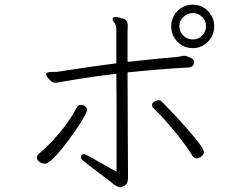

<svg xmlns="http://www.w3.org/2000/svg" viewBox="-20 -784 1040 822"><path d="M805 -578Q766 -578 739.5 -605.5Q713 -633 713 -671Q713 -709 739.5 -736.5Q766 -764 805 -764Q844 -764 870.5 -736.5Q897 -709 897 -671Q897 -633 870.5 -605.5Q844 -578 805 -578ZM805.5 -615Q829 -615 845.5 -631.5Q862 -648 862 -671.5Q862 -695 845.5 -711.5Q829 -728 805.5 -728Q782 -728 765 -711.5Q748 -695 748 -671.5Q748 -648 765 -631.5Q782 -615 805.5 -615ZM327 -110Q327 -124 339 -124Q346 -124 368.5 -111Q391 -98 411.5 -86.5Q432 -75 450.5 -64.5Q469 -54 479 -49V-346Q479 -410 478 -468Q396 -459 316.5 -446Q237 -433 231 -431.5Q225 -430 215.5 -430Q206 -430 197 -438Q188 -446 182.5 -454.5Q177 -463 177 -464Q177 -476 201 -476H221Q411 -505 478 -513V-662Q478 -675 470 -686Q462 -697 462 -701Q462 -711 474 -711Q480 -711 488 -709Q488 -709 508 -704Q527 -699 527 -672L526 -652V-519Q574 -524 625 -529.5Q676 -535 709.5 -537.5Q743 -540 751.5 -542.5Q760 -545 769 -545H772Q781 -544 796 -536.5Q811 -529 811 -519Q811 -497 786 -495Q670 -489 526 -474L527 -242L528 -58V-23Q528 2 514 10Q500 18 494.5 18Q489 18 482 14Q475 10 468 6Q455 -5 433.5 -21Q412 -37 390 -54Q368 -71 351.5 -83.5Q335 -96 331 -100Q327 -104 327 -110ZM853 -133Q853 -123 842.5 -114.5Q832 -106 821 -106Q810 -106 802 -120Q780 -157 729.5 -219Q679 -281 640 -318Q631 -326 631 -334.5Q631 -343 641 -349Q651 -355 658.5 -355Q666 -355 669 -352.5Q672 -350 691 -330Q748 -272 790 -222Q853 -151 853 -133ZM146 -125Q250 -215 309 -324Q315 -335 326 -335Q337 -335 345 -328Q353 -321 353 -313.5Q353 -306 338.5 -281Q324 -256 301 -222.5Q278 -189 253 -157Q228 -125 206 -104Q184 -83 172 -83Q160 -83 149 -91Q138 -99 138 -108.5Q138 -118 146 -125Z"/></svg>

Font: ToneOZ-Pinyin-WenKai-Light
Style: Light
Weight: 300
Designer: Fontworks Inc.
Foundry: ToneOZ
Version: Version 0.240331